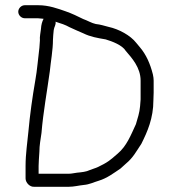

<svg xmlns="http://www.w3.org/2000/svg" viewBox="-20 -708 659 736"><path d="M193 -625 195 -624C212.8 -618.7 231.2 -612.5 246 -604C265.1 -594.5 279.5 -589.4 300 -580C325.9 -567.1 353.8 -562.2 385 -557C410.4 -549.4 448.9 -534.9 462 -513C484.7 -486.5 519 -449.5 519 -399V-327C518.3 -317.7 517.7 -309 517 -301C514.8 -274.9 507.7 -255.4 501 -232C480.9 -188.4 465.5 -148.2 431 -119L410 -101C405.3 -97.7 401 -94.3 397 -91C383.8 -81.6 371.2 -75.6 356 -68C346.2 -63.1 334 -60.4 324 -56C311.1 -49.5 292.3 -47.6 275 -46C264.4 -44.9 255.3 -42 244 -42H128V-72C128 -79.3 128.3 -87.3 129 -96L131 -126C131 -150.8 135.5 -173.3 139 -198C145.8 -279.9 160.3 -356.3 171 -435C174.5 -471.4 183 -516.9 183 -555C183 -567.4 185 -579.7 186 -593C187.6 -605.5 195.1 -612.5 193 -625ZM111 8H244C263.2 8 282.3 2.9 301 1C323.6 -0.9 339.6 -9.7 358 -15C390.9 -24.9 416.5 -45 442 -62C446.7 -66.7 453.7 -73 463 -81C490.3 -103.5 502.4 -127.6 522 -157C545.1 -203.1 568 -255.1 568 -323C568.7 -333 569 -343 569 -353V-399C569 -406.3 568 -414.3 566 -423C555.6 -464.4 540.1 -498.6 517 -526L502 -544C480.3 -571.9 436.3 -596.4 396 -605C378.1 -609.5 366.2 -613.9 347 -616C332.3 -618.9 312.8 -630.4 299 -635C277.2 -645.9 255.5 -656.3 232 -664.5C201.7 -675.1 166.8 -688 127 -688H75C61.8 -688 50 -676.2 50 -663C50 -649.8 61.8 -638 75 -638H125C132.4 -638 140.4 -636 147 -636C141.4 -624.8 138 -613.5 137 -597C135.7 -582.8 131.6 -568.1 133 -553C133 -548.3 132.3 -539 131 -525C125.3 -480.9 122.8 -440.6 115 -398C104.2 -336 94.9 -269.5 89 -205C85 -161.5 78 -118.5 78 -72V-24C78 -7.9 94.2 9.3 111 8Z"/></svg>

Font: HoneyBee
Style: Book
Weight: 300
Foundry: Cannot Into Space Fonts
Version: Version 0.89